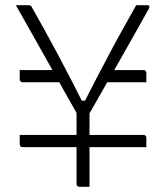

<svg xmlns="http://www.w3.org/2000/svg" viewBox="-20 -720 640 740"><path d="M56 -450H224V-403H67Q64 -403 61.5 -404.5Q59 -406 57.5 -408.5Q56 -411 56 -414Q56 -420 56 -426Q56 -432 56 -438.5Q56 -445 56 -450ZM376 -450H533Q538 -450 541 -447Q544 -444 544 -439Q544 -434 544 -427.5Q544 -421 544 -415Q544 -409 544 -403H376ZM544 -153H67Q62 -153 59 -156Q56 -159 56 -164Q56 -170 56 -176Q56 -182 56 -188.5Q56 -195 56 -200H533Q537 -200 539 -198.5Q541 -197 542.5 -195Q544 -193 544 -189Q544 -184 544 -177.5Q544 -171 544 -165Q544 -159 544 -153ZM325 -283Q325 -249 325 -211.5Q325 -174 325 -143.5Q325 -113 325 -100Q325 -78 325 -51Q325 -24 325 0Q320 0 315 0Q310 0 305.5 0Q301 0 296 0Q291 0 286 0Q283 0 280.5 -1.5Q278 -3 276.5 -5Q275 -7 275 -11Q275 -47 275 -81Q275 -115 275 -148.5Q275 -182 275 -216Q275 -250 275 -285Q252 -325 228.5 -367Q205 -409 181.5 -451Q158 -493 134 -535.5Q110 -578 87 -619Q64 -660 41 -700Q49 -700 56.5 -700Q64 -700 72 -700Q80 -700 87 -700Q93 -700 96 -699Q99 -698 101 -695.5Q103 -693 104 -690Q127 -649 151 -606Q175 -563 200.5 -515Q226 -467 255 -411Q284 -355 318 -286L280 -332H320L285 -286Q320 -357 350 -414.5Q380 -472 406 -521Q432 -570 456.5 -613.5Q481 -657 505 -700Q516 -700 527 -700Q538 -700 548 -700Q554 -700 555.5 -696Q557 -692 554 -687Q527 -639 498.5 -588Q470 -537 440.5 -485.5Q411 -434 382 -383Q353 -332 325 -283Z"/></svg>

Font: Recursive Sans Linear Light
Style: Regular
Weight: 300
Version: Version 1.085